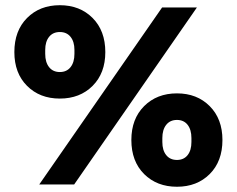

<svg xmlns="http://www.w3.org/2000/svg" viewBox="-20 -709 910 738"><path d="M130.9 0 603 -680.2H736.8L265.1 0ZM35.2 -508.8Q35.2 -590.8 84 -639.9Q132.8 -689 210 -689Q287.1 -689 335.9 -639.9Q384.8 -590.8 384.8 -508.8Q384.8 -427.7 335.9 -378.9Q287.1 -330.1 210 -330.1Q132.8 -330.1 84 -378.9Q35.2 -427.7 35.2 -508.8ZM153.8 -502Q153.8 -469.7 168.7 -450.9Q183.6 -432.1 210 -432.1Q236.3 -432.1 251.2 -450.9Q266.1 -469.7 266.1 -502V-517.1Q266.1 -548.8 251.2 -567.4Q236.3 -585.9 210 -585.9Q183.6 -585.9 168.7 -567.4Q153.8 -548.8 153.8 -517.1ZM484.9 -170.9Q484.9 -252 533.9 -301Q583 -350.1 660.2 -350.1Q737.3 -350.1 786.1 -301Q835 -252 835 -170.9Q835 -88.9 786.1 -40Q737.3 8.8 660.2 8.8Q583 8.8 533.9 -40Q484.9 -88.9 484.9 -170.9ZM604 -163.1Q604 -131.3 618.9 -112.8Q633.8 -94.2 660.2 -94.2Q686.5 -94.2 701.2 -112.8Q715.8 -131.3 715.8 -163.1V-178.2Q715.8 -210.4 701.2 -229.2Q686.5 -248 660.2 -248Q633.8 -248 618.9 -229.2Q604 -210.4 604 -178.2Z"/></svg>

Font: TASA Orbiter Deck
Style: Bold
Weight: 700
Designer: Weizhong Zhang
Version: Version 1.000;Glyphs 3.1.2 (3151)